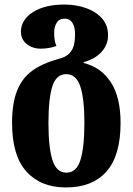

<svg xmlns="http://www.w3.org/2000/svg" viewBox="-20 -570 583 844"><path d="M270 254Q159 254 96 184Q33 114 33 -30Q33 -117 55.5 -172.5Q78 -228 123 -260Q168 -292 234 -310Q268 -318 284 -334.5Q300 -351 305 -372.5Q310 -394 310 -419Q310 -451 298.5 -469.5Q287 -488 263 -488Q240 -488 229 -470Q218 -452 218 -425Q218 -406 221 -391Q224 -376 228 -368Q213 -362 194 -359Q175 -356 160 -356Q123 -356 97.5 -376.5Q72 -397 72 -430Q72 -483 124.5 -516.5Q177 -550 263 -550Q314 -550 358 -534.5Q402 -519 428.5 -489Q455 -459 455 -415Q455 -373 426 -341.5Q397 -310 348 -297V-293Q425 -274 467.5 -208Q510 -142 510 -30Q510 114 448 184Q386 254 270 254ZM272 189Q316 189 333.5 133.5Q351 78 351 -30Q351 -136 333 -190Q315 -244 271 -244Q227 -244 210 -190Q193 -136 193 -30Q193 78 210.5 133.5Q228 189 272 189Z"/></svg>

Font: Noto Serif Georgian Condensed ExtraBold
Style: Regular
Weight: 800
Width: 3
Designer: Monotype Design Team, Akaki Razmadze
Foundry: Google LLC
Version: Version 2.003; ttfautohint (v1.8.4.7-5d5b)